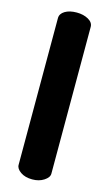

<svg xmlns="http://www.w3.org/2000/svg" viewBox="-122 -812 500 877"><g transform="rotate(15 127.5 -373.5)"><path d="M127 21Q93 21 71.5 6Q50 -9 50 -27V-721Q50 -742 71.5 -755Q93 -768 127 -768Q159 -768 182 -755Q205 -742 205 -721V-27Q205 -9 182 6Q159 21 127 21Z"/></g></svg>

Font: Dosis ExtraLight ExtraBold
Style: Regular
Weight: 800
Version: Version 3.001; ttfautohint (v1.8.2)